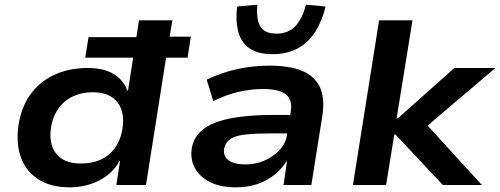

<svg xmlns="http://www.w3.org/2000/svg" viewBox="-20 -792 2141 822"><path d="M280 10Q193 10 139 -27.5Q85 -65 66 -128.5Q47 -192 62 -273Q77 -347 118 -398Q159 -449 220 -475Q281 -501 356 -501Q425 -501 467.5 -474.5Q510 -448 525 -404H528L550 -545H345L359 -633H564L575 -705H718L706 -635H797L783 -545H691L605 0H478L494 -103H492Q472 -66 439 -41Q406 -16 365 -3Q324 10 280 10ZM326 -92Q373 -92 409 -107.5Q445 -123 469.5 -155Q494 -187 503 -233Q517 -308 484 -352.5Q451 -397 377 -397Q332 -397 295.5 -381Q259 -365 234.5 -333.5Q210 -302 200 -256Q186 -180 219 -136Q252 -92 326 -92Z M990 10Q923 10 878 -13Q833 -36 813 -75Q793 -114 802 -163Q812 -209 850.5 -239Q889 -269 963.5 -284.5Q1038 -300 1154 -300H1243L1232 -221H1146Q1078 -221 1034 -216.5Q990 -212 968 -198Q946 -184 940 -157Q934 -125 957.5 -106.5Q981 -88 1031 -88Q1074 -88 1112 -104.5Q1150 -121 1177 -150Q1204 -179 1209 -216L1225 -315Q1233 -367 1202.5 -389Q1172 -411 1106 -411Q1057 -411 1003 -399Q949 -387 893 -359L865 -451Q906 -471 951 -484.5Q996 -498 1042.5 -504.5Q1089 -511 1134 -511Q1216 -511 1270 -490Q1324 -469 1348 -422Q1372 -375 1360 -296L1313 0H1194L1209 -104V-105Q1189 -72 1157 -45.5Q1125 -19 1083.5 -4.5Q1042 10 990 10ZM1147 -560Q1085 -560 1049 -584.5Q1013 -609 1000.5 -655Q988 -701 995 -764L1082 -772Q1076 -711 1094 -679.5Q1112 -648 1164 -648Q1214 -648 1244 -679.5Q1274 -711 1290 -772L1374 -764Q1359 -702 1329.5 -655.5Q1300 -609 1254 -584.5Q1208 -560 1147 -560Z M1491 0 1603 -705H1746L1678 -285H1683L1925 -501H2101L1788 -235L1789 -278L2043 0H1876L1673 -216H1668L1633 0Z"/></svg>

Font: Nunito Sans 7pt SemiExpanded
Style: Bold Italic
Weight: 700
Width: 6
Italic angle: -9°
Designer: Vernon Adams
Foundry: Vernon Adams
Version: Version 3.101;gftools[0.9.27]